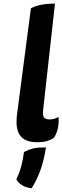

<svg xmlns="http://www.w3.org/2000/svg" viewBox="-20 -765 344 1059"><path d="M283.2 -745.1Q238.3 -745.1 206.1 -738.3Q173.8 -732.4 150.4 -718.8Q125 -529.3 76.2 -151.4Q74.2 -138.7 72.3 -121.1Q71.3 -102.5 71.3 -90.8Q71.3 -37.1 98.6 -8.8Q126 19.5 186.5 19.5Q215.8 19.5 236.3 13.7Q257.8 7.8 275.4 -2.9Q290 -20.5 298.8 -55.7Q303.7 -78.1 303.7 -96.7Q303.7 -109.4 301.8 -120.1Q291 -113.3 278.3 -109.4Q265.6 -106.4 252.9 -106.4Q232.4 -106.4 223.6 -116.2Q213.9 -126 217.8 -157.2Q239.3 -352.5 283.2 -745.1ZM233.4 47.9Q188.5 47.9 163.1 53.7Q136.7 60.5 112.3 73.2Q106.4 119.1 96.7 154.3Q86.9 189.5 70.3 224.6Q82 244.1 102.5 256.8Q122.1 269.5 154.3 273.4Q179.7 235.4 202.1 175.8Q223.6 115.2 233.4 47.9Z"/></svg>

Font: cl
Style: Bold Italic
Weight: 400
Designer: Mitja Miklavcic
Version: Version 7.504; 2011; Build 1022